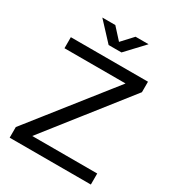

<svg xmlns="http://www.w3.org/2000/svg" viewBox="-216 -1061 1090 1190"><g transform="rotate(30 328.5 -466.0)"><path d="M38 0V-76L492 -650H55V-729H607V-654L154 -79H619V0ZM282 -804 163 -932H256L328 -853L401 -932H494L374 -804Z"/></g></svg>

Font: Hubot Sans
Style: Regular
Weight: 400
Designer: Deni Anggara
Foundry: GitHub, Inc., Subsidiary of Microsoft Corporation
Version: Version 2.000